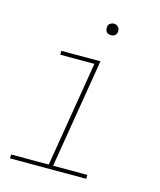

<svg xmlns="http://www.w3.org/2000/svg" viewBox="-106 -774 712 852"><g transform="rotate(15 250.0 -348.5)"><path d="M21 0V-18H194L274 -502H117V-520H297L214 -18H371V0ZM311 -644Q305 -644 299.5 -646Q294 -648 290.5 -653Q287 -658 286 -664Q285 -670 286 -676Q286 -681 288.5 -685Q291 -689 295 -691.5Q299 -694 303 -695.5Q307 -697 312 -697Q318 -697 323.5 -694.5Q329 -692 333 -687Q337 -682 338 -676Q339 -670 338 -664Q337 -659 334.5 -655Q332 -651 328.5 -648.5Q325 -646 320.5 -645Q316 -644 311 -644Z"/></g></svg>

Font: Iosevka SS18 Thin
Style: Italic
Weight: 100
Italic angle: -9°
Monospace: yes
Designer: Belleve Invis
Foundry: Belleve Invis
Version: Version 25.1.1; ttfautohint (v1.8.4)